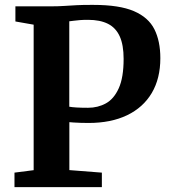

<svg xmlns="http://www.w3.org/2000/svg" viewBox="-20 -769 700 789"><path d="M118.3 -69.7V-667.6L43.3 -680.8V-743H194Q219.8 -743 243.5 -744.6Q267.2 -746.1 295.6 -747.7Q324.1 -749.3 363.9 -748.9Q470.6 -748.9 530.3 -723.2Q590 -697.5 614.5 -648.7Q638.9 -599.8 638.9 -529.9Q638.9 -446.3 603.6 -386.7Q568.2 -327.1 502.1 -295.4Q436.1 -263.7 344.3 -263.7Q328.7 -263.7 311.9 -264.2Q295 -264.7 282.3 -265.6Q269.5 -266.4 265 -267V-70L398.6 -59.6V0H39.5V-59.6ZM264.7 -330.5Q274.8 -328.5 294.3 -327.3Q313.8 -326.1 341.9 -326.1Q382.3 -326.1 415.3 -344.3Q448.3 -362.5 468.1 -406.5Q488 -450.4 488 -527.3Q488 -584.3 472 -619.6Q456 -654.9 423.6 -671.2Q391.2 -687.5 341.8 -687.5Q322.2 -687.5 308.5 -686.4Q294.8 -685.2 284.5 -683.9Q274.3 -682.6 264.7 -681.5Z"/></svg>

Font: Merriweather 7pt Light
Style: Regular
Weight: 300
Designer: Eben Sorkin
Foundry: Eben Sorkin
Version: Version 2.200;gftools[0.9.31]